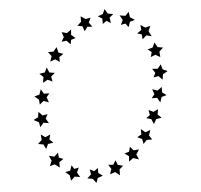

<svg xmlns="http://www.w3.org/2000/svg" viewBox="-20 -393 444 424"><path d="M244 -359 257 -358 264 -367 267 -355 278 -349 267 -345 264 -333 257 -341 247 -338 251 -349ZM290 -338 301 -332 312 -336 308 -324 315 -313 303 -315 295 -306 293 -317 283 -319 292 -327ZM321 -299 328 -289 340 -288 332 -279 334 -267 323 -272 313 -267 315 -278 306 -284 317 -288ZM335 -251 339 -240 350 -236 340 -229 339 -217 330 -225 319 -222 323 -232 316 -241H328ZM337 -201 338 -189 348 -183 337 -179 334 -167 327 -177 315 -176 321 -185 316 -196 328 -193ZM329 -152 328 -140 337 -133 325 -130 320 -119 314 -130 303 -132 311 -139 308 -150 319 -146ZM312 -106 309 -94 316 -85 304 -84 297 -75 294 -86 283 -90 292 -96 291 -108 301 -101ZM287 -63 281 -52 287 -41 274 -44 265 -36V-48L255 -54L265 -58L267 -69L275 -61ZM252 -27 244 -19 245 -6 234 -13 223 -8 226 -20 219 -29H230L235 -39L240 -29ZM207 -5 196 0 193 11 185 2 173 1 181 -8 178 -19 188 -15 196 -22 197 -11ZM157 -2 145 -3 137 6 134 -6 124 -13 135 -16 138 -28 144 -20 154 -23 150 -12ZM112 -23 101 -30 90 -26 94 -38 88 -49 100 -47 108 -56 110 -45 120 -42 111 -35ZM82 -64 76 -74 64 -75 72 -84 70 -96 80 -90 91 -96 89 -85 98 -78 86 -75ZM69 -112 66 -123 54 -128 64 -134 65 -146 74 -138 85 -141 81 -131 88 -121 76 -122ZM68 -162 66 -173 56 -180 67 -184 70 -196 77 -186 89 -187 83 -178 88 -167 76 -170ZM75 -210 76 -223 67 -230 79 -233 83 -244 89 -233 101 -232 93 -224 96 -213 85 -217ZM91 -257 94 -269 86 -278 98 -279 105 -289 109 -277 120 -274 111 -267 112 -256 102 -262ZM116 -301 121 -311 116 -322 128 -320 137 -328V-316L147 -309L137 -305L136 -295L127 -303ZM151 -336 159 -345 158 -357 169 -351 180 -354 176 -343 184 -334H173L167 -324L162 -335ZM196 -357 207 -362 211 -373 218 -363 230 -362 222 -354 225 -342 215 -347 207 -340 206 -352Z"/></svg>

Font: Santa christmas start
Style: Regular
Weight: 400
Designer: MUHAMMAD YONI
Version: Version 001.000